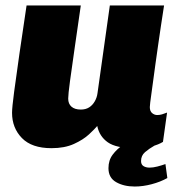

<svg xmlns="http://www.w3.org/2000/svg" viewBox="-20 -531 667 701"><path d="M168 10Q96 10 60 -27Q24 -64 24 -119Q24 -138 31.5 -195Q39 -252 51 -335Q63 -418 77 -511H275Q263 -427 252.5 -355Q242 -283 235.5 -234.5Q229 -186 229 -171Q229 -152 241 -141.5Q253 -131 275 -131Q293 -131 305.5 -139Q318 -147 326 -161Q334 -175 336 -191L381 -511H579Q573 -473 567.5 -436Q562 -399 557 -364Q552 -329 547.5 -297Q543 -265 539.5 -238Q536 -211 533 -190.5Q530 -170 528.5 -157Q527 -144 527 -140Q527 -125 535.5 -118Q544 -111 554 -111Q563 -111 571.5 -113.5Q580 -116 590 -120L575 -13Q559 -3 534 3.5Q509 10 471 10Q404 10 373.5 -11.5Q343 -33 335 -71Q326 -60 305 -40.5Q284 -21 250 -5.5Q216 10 168 10ZM472 150Q432 150 404 134Q376 118 376 83Q376 54 391.5 33.5Q407 13 427 0H545Q524 12 509.5 24.5Q495 37 495 57Q495 70 504 75.5Q513 81 526 81Q539 81 554.5 77Q570 73 584 68L591 119Q566 133 534 141.5Q502 150 472 150Z"/></svg>

Font: Chivo Medium Black
Style: Italic
Weight: 900
Italic angle: -8.05°
Version: Version 2.002